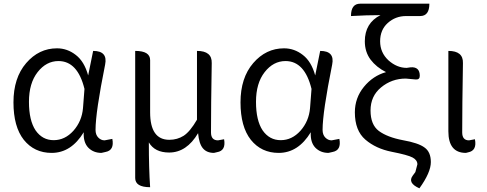

<svg xmlns="http://www.w3.org/2000/svg" viewBox="-20 -816 2641 1041"><path d="M260 13Q166 13 109 -58Q53 -129 53 -261Q53 -394 122 -474Q191 -554 289 -554Q345 -554 391 -518Q437 -483 458 -407L485 -540Q565 -540 550 -466Q498 -207 498 -112Q498 -85 513 -70Q528 -55 547 -55L589 -63Q601 -1 552 8L530 13Q487 13 459 -15Q431 -44 434 -99Q366 13 260 13ZM173 -109Q210 -56 271 -56Q332 -56 378 -107Q424 -159 430 -230L438 -334Q401 -485 297 -485Q231 -485 184 -425Q137 -365 137 -264Q137 -163 173 -109Z M1048 -540Q1130 -540 1128 -474Q1124 -240 1124 -98Q1124 -55 1162 -55L1195 -61Q1206 1 1157 9L1140 13Q1101 13 1080 -12Q1059 -37 1054 -94Q992 11 897 11Q819 11 787 -44Q787 99 794 199Q713 199 713 149V-540Q794 -540 794 -490V-207Q794 -58 898 -58Q941 -58 976 -80Q1011 -103 1048 -167V-540Z M1491 13Q1397 13 1340 -58Q1284 -129 1284 -261Q1284 -394 1353 -474Q1422 -554 1520 -554Q1576 -554 1622 -518Q1668 -483 1689 -407L1716 -540Q1796 -540 1781 -466Q1729 -207 1729 -112Q1729 -85 1744 -70Q1759 -55 1778 -55L1820 -63Q1832 -1 1783 8L1761 13Q1718 13 1690 -15Q1662 -44 1665 -99Q1597 13 1491 13ZM1404 -109Q1441 -56 1502 -56Q1563 -56 1609 -107Q1655 -159 1661 -230L1669 -334Q1632 -485 1528 -485Q1462 -485 1415 -425Q1368 -365 1368 -264Q1368 -163 1404 -109Z M2254 205Q2188 176 2218 136L2232 117L2243 75Q2243 52 2217 38Q2191 24 2104 7Q2018 -10 1961 -59Q1904 -108 1904 -207Q1904 -285 1953 -345Q2002 -405 2073 -425Q2021 -451 1989 -493Q1958 -535 1958 -592Q1958 -691 2043 -734Q1968 -734 1883 -729Q1883 -796 1933 -796H2308Q2308 -729 2258 -729H2182Q2124 -729 2082 -691Q2041 -654 2041 -592Q2041 -531 2086 -489Q2132 -448 2185 -448L2206 -451Q2256 -455 2256 -405Q2256 -384 2235 -385L2180 -390Q2104 -390 2046 -342Q1989 -295 1989 -217Q1989 -140 2034 -106Q2080 -72 2164 -56Q2249 -41 2282 -16Q2316 8 2316 63Q2316 119 2254 205Z M2411 -540Q2492 -540 2490 -474Q2486 -240 2486 -98Q2486 -55 2523 -55L2555 -61Q2567 1 2518 10L2506 13Q2411 13 2411 -104V-540Z"/></svg>

Font: Swei Half Moon CJK TC
Style: DemiLight
Weight: 350
Version: Version 2.125